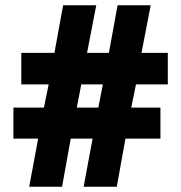

<svg xmlns="http://www.w3.org/2000/svg" viewBox="-20 -710 689 730"><path d="M91 0H216L249 -183H332L298 0H424L457 -183H590V-301H479L497 -389H618V-509H518L553 -690H427L394 -509H311L346 -690H220L187 -509H61V-389H165L147 -301H31V-183H125ZM272 -301 289 -389H371L354 -301Z"/></svg>

Font: Noto Sans Kannada SemiCondensed Black
Style: Regular
Weight: 900
Width: 4
Designer: Jelle Bosma - Monotype Design Team
Foundry: Monotype Imaging Inc.
Version: Version 2.005